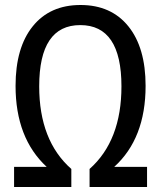

<svg xmlns="http://www.w3.org/2000/svg" viewBox="-20 -745 640 765"><path d="M264.2 -71.8V0H36.1V-80.1H166Q42 -194.8 42 -402.8Q42 -555.2 110.4 -640.1Q178.7 -725.1 300.8 -725.1Q422.9 -725.1 491.5 -640.1Q560.1 -555.2 560.1 -402.8Q560.1 -193.4 435.1 -80.1H565.9V0H336.9V-71.8Q463.9 -184.6 463.9 -400.9Q463.9 -645 299.8 -645Q136.2 -645 136.2 -400.9Q136.2 -184.6 264.2 -71.8Z"/></svg>

Font: WenQuanYi Micro Hei Mono
Style: Regular
Weight: 400
Foundry: Ascender Corporation
Version: Version 0.2.0-beta